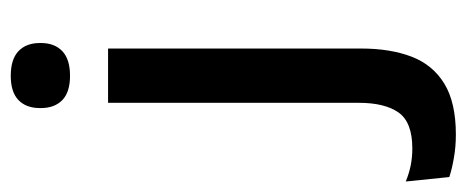

<svg xmlns="http://www.w3.org/2000/svg" viewBox="-341 -429 888 366"><g transform="rotate(-90 103.0 -246.0)"><path d="M90 -85.5V-484H193.5V-85.5ZM141.5 -556.5Q110.5 -556.5 95.2 -571.2Q80 -586 80 -612V-614Q80 -640 95.2 -654.8Q110.5 -669.5 141.5 -669.5Q173 -669.5 188.5 -654.8Q204 -640 204 -614V-612Q204 -586 188.5 -571.2Q173 -556.5 141.5 -556.5ZM29.5 179Q6 179 -15.2 175.2Q-36.5 171.5 -51.5 166.5L-60 83.5Q-45.5 89.5 -29.8 92.8Q-14 96 3 96Q53 96 71.5 69.8Q90 43.5 90 -6V-132.5H193.5V-2Q193.5 54 178 94.5Q162.5 135 126.5 157Q90.5 179 29.5 179Z"/></g></svg>

Font: Anek Gurmukhi Medium SemiExpanded
Style: Regular
Weight: 500
Width: 6
Version: Version 1.003